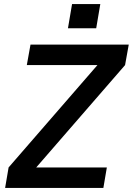

<svg xmlns="http://www.w3.org/2000/svg" viewBox="-20 -918 653 938"><path d="M22 -100 5 0H485L502 -100H157L591 -600L609 -700H129L111 -600H456ZM312 -780H450L470 -898H332Z"/></svg>

Font: Uncut Sans Semibold
Style: Italic
Weight: 600
Italic angle: -10°
Designer: Kasper Nordkvist
Foundry: Uncut Type
Version: Version 1.111;FEAKit 1.0